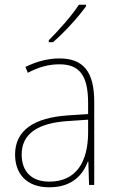

<svg xmlns="http://www.w3.org/2000/svg" viewBox="-20 -785 498 815"><path d="M345 -758V-765H315C285 -719 232 -659 187 -614V-606H205C253 -647 311 -711 345 -758ZM232 -537C182 -537 133 -523 88 -501L98 -476C147 -502 190 -512 232 -512C316 -512 354 -467 354 -347V-301L266 -295C127 -285 44 -234 44 -129C44 -49 91 10 189 10C286 10 331 -42 353 -99H355L358 0H380V-353C380 -483 332 -537 232 -537ZM267 -271 354 -277V-220C353 -98 304 -14 189 -14C114 -14 72 -57 72 -129C72 -220 145 -263 267 -271Z"/></svg>

Font: Noto Sans Sinhala SemiCondensed Thin
Style: Regular
Weight: 100
Width: 4
Designer: Jelle Bosma - Monotype Design Team
Foundry: Monotype Imaging Inc.
Version: Version 2.006